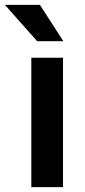

<svg xmlns="http://www.w3.org/2000/svg" viewBox="-60 -764 347 784"><path d="M197.3 -528.3V0H67.9V-528.3ZM103 -744.1 198.7 -595.7H91.8L-40 -744.1Z"/></svg>

Font: Vazirmatn RD FD SemiBold
Style: Regular
Weight: 600
Designer: Saber Rastikerdar
Foundry: Saber Rastikerdar
Version: Version 33.003